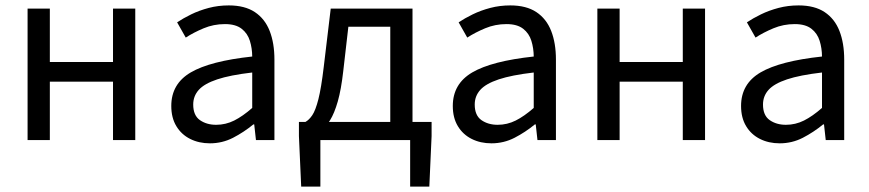

<svg xmlns="http://www.w3.org/2000/svg" viewBox="-20 -518 3213 710"><path d="M82 0V-486.1H164.3V-288.8H397.9V-486.1H480.2V0H397.9V-215.9H164.3V0Z M756.3 12Q715.6 12 683.2 -4.3Q650.8 -20.5 632.1 -51.5Q613.4 -82.4 613.4 -126.2Q613.4 -208 685.4 -250.2Q757.4 -292.3 912.7 -309Q912.5 -339.5 904 -367Q895.5 -394.6 873.5 -411.7Q851.4 -428.9 811.9 -428.9Q770.1 -428.9 733.1 -413.4Q696 -397.9 666.9 -379L635 -435.4Q657.3 -450.4 687 -464.9Q716.7 -479.4 751.9 -488.7Q787.1 -498 826.1 -498Q885.2 -498 922.4 -473.3Q959.6 -448.6 977.2 -403.6Q994.8 -358.6 994.8 -297.7V0H926.5L920.1 -57.9H916.8Q881.7 -29.1 841.8 -8.5Q801.9 12 756.3 12ZM779.2 -56.5Q814.6 -56.5 846.1 -72.3Q877.6 -88.1 912.7 -118.9V-249.9Q831 -240.4 783.3 -224.5Q735.6 -208.6 715 -185.6Q694.5 -162.7 694.5 -131.5Q694.5 -91.2 719.3 -73.8Q744.1 -56.5 779.2 -56.5Z M1164.7 0V172H1093.8L1085.4 -14.9V-67H1576V-14.9L1567.6 172H1496.7V0ZM1423.2 -24.7V-419.1H1268.2L1249.3 -254.8Q1241.7 -187.5 1229.2 -143.3Q1216.6 -99.1 1200.5 -73.3Q1184.3 -47.5 1165.7 -35Q1147.2 -22.6 1127.7 -18.8L1109.3 -67Q1122.8 -74.3 1134.8 -92Q1146.8 -109.7 1157.4 -151.1Q1167.9 -192.4 1177.2 -270.8L1203 -486.1H1505.4V-24.7Z M1797.3 12Q1756.6 12 1724.2 -4.3Q1691.8 -20.5 1673.1 -51.5Q1654.4 -82.4 1654.4 -126.2Q1654.4 -208 1726.4 -250.2Q1798.4 -292.3 1953.7 -309Q1953.5 -339.5 1945 -367Q1936.5 -394.6 1914.5 -411.7Q1892.4 -428.9 1852.9 -428.9Q1811.1 -428.9 1774.1 -413.4Q1737 -397.9 1707.9 -379L1676 -435.4Q1698.3 -450.4 1728 -464.9Q1757.7 -479.4 1792.9 -488.7Q1828.1 -498 1867.1 -498Q1926.2 -498 1963.4 -473.3Q2000.6 -448.6 2018.2 -403.6Q2035.8 -358.6 2035.8 -297.7V0H1967.5L1961.1 -57.9H1957.8Q1922.7 -29.1 1882.8 -8.5Q1842.9 12 1797.3 12ZM1820.2 -56.5Q1855.6 -56.5 1887.1 -72.3Q1918.6 -88.1 1953.7 -118.9V-249.9Q1872 -240.4 1824.3 -224.5Q1776.6 -208.6 1756 -185.6Q1735.5 -162.7 1735.5 -131.5Q1735.5 -91.2 1760.3 -73.8Q1785.1 -56.5 1820.2 -56.5Z M2189 0V-486.1H2271.3V-288.8H2504.9V-486.1H2587.2V0H2504.9V-215.9H2271.3V0Z M2863.3 12Q2822.6 12 2790.2 -4.3Q2757.8 -20.5 2739.1 -51.5Q2720.4 -82.4 2720.4 -126.2Q2720.4 -208 2792.4 -250.2Q2864.4 -292.3 3019.7 -309Q3019.5 -339.5 3011 -367Q3002.5 -394.6 2980.5 -411.7Q2958.4 -428.9 2918.9 -428.9Q2877.1 -428.9 2840.1 -413.4Q2803 -397.9 2773.9 -379L2742 -435.4Q2764.3 -450.4 2794 -464.9Q2823.7 -479.4 2858.9 -488.7Q2894.1 -498 2933.1 -498Q2992.2 -498 3029.4 -473.3Q3066.6 -448.6 3084.2 -403.6Q3101.8 -358.6 3101.8 -297.7V0H3033.5L3027.1 -57.9H3023.8Q2988.7 -29.1 2948.8 -8.5Q2908.9 12 2863.3 12ZM2886.2 -56.5Q2921.6 -56.5 2953.1 -72.3Q2984.6 -88.1 3019.7 -118.9V-249.9Q2938 -240.4 2890.3 -224.5Q2842.6 -208.6 2822 -185.6Q2801.5 -162.7 2801.5 -131.5Q2801.5 -91.2 2826.3 -73.8Q2851.1 -56.5 2886.2 -56.5Z"/></svg>

Font: Source Sans 3
Style: Regular
Weight: 200
Designer: Paul D. Hunt
Foundry: Adobe
Version: Version 3.046;hotconv 1.0.118;makeotfexe 2.5.65603